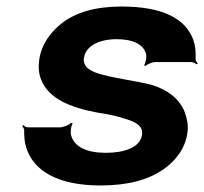

<svg xmlns="http://www.w3.org/2000/svg" viewBox="-20 -558 626 588"><path d="M304 -90C248 -90 208 -107 198 -143C195 -152 197 -173 203 -180L197 -182C192 -175 173 -168 163 -168H66C60 -168 54 -172 51 -175L48 -172C51 -169 55 -162 54 -157C54 -139 55 -122 61 -104C84 -34 158 10 288 10C373 10 434 -8 477 -37C513 -61 547 -99 554 -152C558 -178 551 -200 544 -219C527 -257 494 -282 448 -297C405 -309 338 -317 295 -329C264 -337 233 -349 237 -380C242 -418 285 -438 337 -438C388 -438 421 -422 428 -390C429 -382 426 -364 421 -358L425 -356C431 -361 446 -368 457 -368H565C571 -368 578 -364 582 -361L586 -364C582 -367 578 -374 579 -380C580 -400 578 -419 572 -436C548 -502 477 -538 352 -538C270 -538 212 -519 172 -489C138 -463 107 -425 100 -374C97 -351 99 -331 106 -314C129 -256 194 -229 279 -213C306 -209 327 -205 344 -200C378 -190 420 -180 415 -146C410 -106 360 -90 304 -90Z"/></svg>

Font: Asimov
Style: EdgeWideIt
Weight: 500
Designer: Google
Version: Version 2.000980: 2014